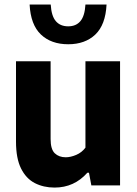

<svg xmlns="http://www.w3.org/2000/svg" viewBox="-20 -817 603 846"><path d="M220.5 9.5Q172 9.5 133.5 -10.2Q95 -30 72.8 -74.5Q50.5 -119 50.5 -193V-547H203V-204.5Q203 -159 221.5 -141.5Q240 -124 269.5 -124Q291 -124 315.8 -134.5Q340.5 -145 356.5 -166.5V-547H509V0H382.5L372 -56H365Q307 9.5 220.5 9.5ZM280.5 -622Q205.5 -622 160.2 -665Q115 -708 110.5 -797H203.5Q206.5 -746.5 226 -723.8Q245.5 -701 280.5 -701Q315 -701 334.2 -723.8Q353.5 -746.5 356.5 -797H449.5Q445 -707.5 400 -664.8Q355 -622 280.5 -622Z"/></svg>

Font: Encode Sans SmCnd
Style: Bold
Weight: 700
Width: 4
Designer: Multiple Designers
Foundry: Impallari Type
Version: Version 3.002; ttfautohint (v1.8.3) -l 8 -r 50 -G 200 -x 14 